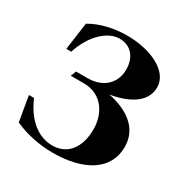

<svg xmlns="http://www.w3.org/2000/svg" viewBox="-167 -856 980 1011"><g transform="rotate(30 323.5 -350.5)"><path d="M287 15C474 15 602 -59 602 -201C602 -315 511 -376 394 -400C499 -417 593 -465 593 -558C593 -654 468 -716 319 -716C245 -716 161 -698 100 -661L77 -495H107C143 -609 222 -682 294 -682C362 -682 405 -633 405 -557C405 -480 351 -417 250 -417H181L168 -384H246C365 -384 413 -286 413 -200C413 -82 354 -18 269 -17C182 -16 106 -76 59 -186H28L54 -34C124 -2 209 15 287 15Z"/></g></svg>

Font: Sprat
Style: Bold
Weight: 700
Designer: Ethan Nakache
Foundry: Collletttivo
Version: Version 2.000;Glyphs 3.2 (3217)